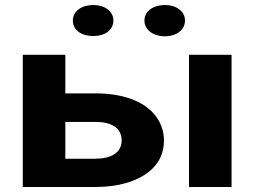

<svg xmlns="http://www.w3.org/2000/svg" viewBox="-20 -747 1017 767"><path d="M241 -374V-528H71V0H361C404 0 443 -5 477 -14C565 -38 635 -91 635 -186C635 -214 628 -239 616 -262C577 -334 486 -374 361 -374ZM466 -186C466 -136 422 -113 361 -113H241V-260H361C424 -260 466 -237 466 -186ZM905 0V-528H735V0ZM353 -603C399 -603 433 -627 433 -665C433 -702 398 -727 353 -727C307 -727 271 -703 271 -665C271 -626 306 -603 353 -603ZM639 -602C684 -602 719 -627 719 -665C719 -702 684 -727 639 -727C593 -727 557 -703 557 -665C557 -627 593 -602 639 -602Z"/></svg>

Font: Asimov
Style: XWid
Weight: 500
Designer: Google
Version: Version 2.000980; 2014